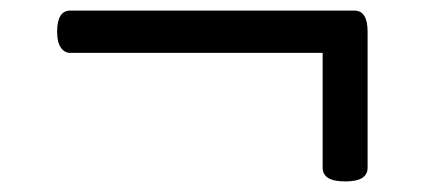

<svg xmlns="http://www.w3.org/2000/svg" viewBox="-20 -498 803 363"><path d="M633 -155Q611 -155 600.5 -161.5Q590 -168 590 -181V-398H113Q102 -398 95 -408Q88 -418 88 -438Q88 -478 113 -478H650Q675 -478 675 -438V-181Q675 -168 664.5 -161.5Q654 -155 633 -155Z"/></svg>

Font: Playwrite PL
Style: Regular
Weight: 400
Designer: Veronika Burian, José Scaglione
Foundry: TypeTogether
Version: Version 1.002